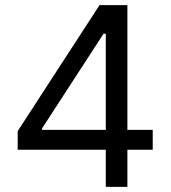

<svg xmlns="http://www.w3.org/2000/svg" viewBox="-20 -727 664 747"><path d="M48.8 -216.8 367.2 -707H475.6V-221.7H574.2V-144.5H475.6V0H391.6V-144.5H48.8ZM391.6 -221.7V-595.7H382.8L143.6 -227.5V-221.7Z"/></svg>

Font: Pretendard Std
Style: Regular
Weight: 400
Designer: Base glyphs from Inter by Rasmus Andersson; Hangeul glyphs from Noto Sans CJK(Source Han Sans) by Jang Soo-young and Kan
Foundry: Kil Hyung-jin
Version: Version 1.309